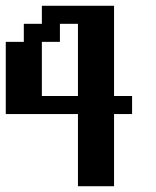

<svg xmlns="http://www.w3.org/2000/svg" viewBox="-20 -645 540 665"><path d="M0 -500H62.5V-562.5H125V-625H375V-312.5H437.5V-250H375V0H250V-250H0ZM125 -500V-312.5H250V-562.5H187.5V-500Z"/></svg>

Font: NeoDunggeunmo
Style: Regular
Weight: 400
Monospace: yes
Version: Version 1.600